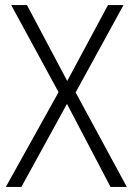

<svg xmlns="http://www.w3.org/2000/svg" viewBox="-20 -734 521 754"><path d="M478 0H414L243 -326L64 0H3L210 -372L24 -714H86L244 -416L404 -714H465L277 -371Z"/></svg>

Font: Noto Sans Arabic UI SmCn Lt
Style: Regular
Weight: 300
Width: 4
Designer: Monotype Design Team, Nadine Chahine and Nizar Qandah
Foundry: Monotype Imaging Inc.
Version: Version 2.010; ttfautohint (v1.8.4.7-5d5b)